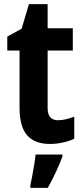

<svg xmlns="http://www.w3.org/2000/svg" viewBox="-20 -682 401 923"><path d="M259 -104Q277 -104 296 -108.5Q315 -113 337 -121V-15Q314 -4 283 3Q252 10 219 10Q148 10 111 -31Q74 -72 74 -165V-439H15V-506L84 -544L119 -662H209V-546H330V-439H209V-162Q209 -104 259 -104ZM280 71Q252 145 210 221H126V208Q130 190 135 163.5Q140 137 144.5 110Q149 83 151 61H280Z"/></svg>

Font: Noto Sans Kannada Condensed
Style: Bold
Weight: 700
Width: 3
Designer: Jelle Bosma - Monotype Design Team
Foundry: Monotype Imaging Inc.
Version: Version 2.005; ttfautohint (v1.8.4.7-5d5b)